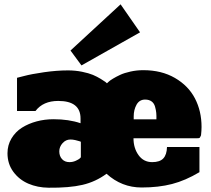

<svg xmlns="http://www.w3.org/2000/svg" viewBox="-20 -854 973 887"><path d="M14.6 -146Q14.6 -183.6 33 -214.4Q51.3 -245.1 81.5 -264.2Q111.8 -283.2 149.2 -293.2Q186.5 -303.2 227.1 -303.2Q298.3 -303.2 352.1 -284.7V-306.6Q352.1 -387.7 249 -387.7Q179.2 -387.7 144 -341.3H58.6V-494.6L91.3 -502.9Q124 -511.7 183.1 -520.3Q242.2 -528.8 294.4 -528.8Q327.6 -528.8 358.9 -522.5Q390.1 -516.1 409.2 -508.1Q428.2 -500 445.1 -489.7Q461.9 -479.5 466.8 -475.6Q471.7 -471.7 474.1 -469.2L481 -475.6Q487.3 -481.9 502 -490.7Q516.6 -499.5 535.4 -508.3Q554.2 -517.1 582.8 -523.4Q611.3 -529.8 642.1 -529.8Q726.1 -529.8 788.1 -493.9Q850.1 -458 880.6 -399.4Q911.1 -340.8 911.1 -267.6Q911.1 -251 908.7 -229Q904.3 -218.8 902.1 -217Q899.9 -215.3 890.6 -215.3H596.7Q596.7 -169.9 619.9 -137.5Q643.1 -105 683.1 -105Q718.3 -105 734.4 -122.1Q750.5 -139.2 751.5 -174.8H901.4V-58.6Q836.9 -20 774.7 -3.9Q712.4 12.2 634.3 12.2Q542 12.2 472.2 -51.3Q421.9 -14.2 361.1 0Q300.3 14.2 204.6 13.2Q153.3 12.7 110.8 -5.6Q68.4 -23.9 41.5 -60.5Q14.6 -97.2 14.6 -146ZM253.9 -154.8Q253.9 -132.8 266.6 -118.9Q279.3 -105 300.8 -105Q316.4 -105 330.1 -111.3Q343.8 -117.7 347.7 -121.3Q351.6 -125 353.5 -127.4V-199.2L346.7 -201.7Q339.8 -204.1 327.9 -206.8Q315.9 -209.5 305.2 -209.5Q284.2 -209.5 269 -192.6Q253.9 -175.8 253.9 -154.8ZM597.7 -302.7H702.6Q703.1 -319.8 701.9 -332.5Q700.7 -345.2 696.3 -361.1Q691.9 -377 680.2 -385.5Q668.5 -394 650.4 -394Q624 -394 610.8 -370.4Q597.7 -346.7 597.7 -316.9ZM627 -704.6 356.4 -551.8 305.7 -620.6 537.1 -834Z"/></svg>

Font: Bevan
Style: Regular
Weight: 400
Foundry: vernon adams
Version: Version 1.000